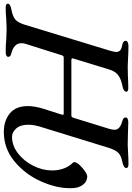

<svg xmlns="http://www.w3.org/2000/svg" viewBox="112 -834 708 1029"><g transform="rotate(90 466.5 -320.0)"><path d="M521 -115Q521 -151 536 -200L565 -291Q571 -307 563 -307H260Q251 -307 248 -294L188 -104Q184 -92 184 -80Q184 -41 236 -27Q248 -24 252.5 -20.5Q257 -17 257 -10Q257 4 230 4Q194 4 165 1Q127 -1 109 -1Q91 -1 55 1Q26 4 -7 4Q-28 4 -28 -8Q-27 -15 -18.5 -19.5Q-10 -24 6 -27Q42 -34 58 -48.5Q74 -63 85 -98L223 -551Q231 -577 231 -588Q231 -602 222.5 -609.5Q214 -617 192 -621Q171 -626 171 -639Q171 -646 179.5 -650Q188 -654 199 -654Q225 -654 261 -652Q291 -650 308 -650L359 -651Q397 -653 424 -653Q444 -653 444 -643Q444 -627 410 -621Q372 -613 353 -597Q334 -581 325 -551L266 -358L265 -354Q265 -348 276 -348H572Q580 -348 584 -360L643 -551Q648 -568 648 -579Q648 -594 637 -604Q626 -614 602 -621Q582 -626 582 -638Q582 -653 609 -653Q634 -653 674 -651L729 -650Q744 -650 772 -652Q804 -654 832 -654Q853 -654 853 -642Q853 -635 844 -629.5Q835 -624 819 -621Q785 -614 771 -599Q757 -584 746 -552L631 -179Q621 -145 621 -117Q621 -75 641 -52.5Q661 -30 686 -30Q733 -30 774.5 -62Q816 -94 841 -144Q866 -194 866 -244Q866 -314 824 -357Q820 -360 822 -369Q827 -386 855.5 -409.5Q884 -433 897 -433Q926 -433 944 -408.5Q962 -384 961 -343Q962 -269 924.5 -185Q887 -101 818 -43.5Q749 14 659 14Q600 14 560.5 -18Q521 -50 521 -115Z"/></g></svg>

Font: EB Garamond Medium
Style: Italic
Weight: 500
Italic angle: -17.2°
Designer: Georg Duffner and Octavio Pardo
Foundry: Georg Duffner
Version: Version 1.000